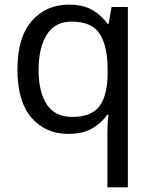

<svg xmlns="http://www.w3.org/2000/svg" viewBox="-20 -566 655 826"><path d="M442 11Q442 -7 443 -31Q444 -55 447 -72H441Q418 -38 377.5 -14Q337 10 273 10Q176 10 115.5 -59.5Q55 -129 55 -267Q55 -405 116.5 -475.5Q178 -546 276 -546Q339 -546 379 -522Q419 -498 443 -463H447L460 -536H530V240H442ZM290 -63Q373 -63 407.5 -108.5Q442 -154 443 -248V-266Q443 -368 409 -420.5Q375 -473 288 -473Q216 -473 181 -416.5Q146 -360 146 -265Q146 -170 181.5 -116.5Q217 -63 290 -63Z"/></svg>

Font: Noto Sans Myanmar UI
Style: Regular
Weight: 400
Designer: Monotype Design Team
Foundry: Monotype Imaging Inc.
Version: Version 2.103; ttfautohint (v1.8.4.7-5d5b)